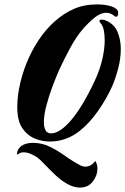

<svg xmlns="http://www.w3.org/2000/svg" viewBox="-20 -643 568 871"><path d="M206 -1Q169 -1 136.5 -15Q104 -29 83 -59Q62 -89 59 -135Q56 -185 66.5 -241Q77 -297 99 -353Q121 -409 153.5 -458.5Q186 -508 227 -545Q270 -583 316 -603Q362 -623 422 -623Q450 -623 475 -617Q500 -611 511 -599Q516 -594 516 -583Q516 -577 514 -572Q512 -567 507 -567Q502 -567 497 -572Q481 -585 463 -585Q435 -585 406.5 -561Q378 -537 354 -509Q326 -476 299 -426.5Q272 -377 249 -327Q235 -296 218.5 -252Q202 -208 190.5 -164.5Q179 -121 179 -88Q179 -66 186.5 -52Q194 -38 212 -38Q252 -38 304 -99.5Q356 -161 411 -279Q434 -329 444.5 -376Q455 -423 455 -460Q455 -487 450.5 -507.5Q446 -528 436 -538Q431 -545 431 -547Q431 -554 442 -554Q451 -554 460 -550Q498 -534 513 -498.5Q528 -463 528 -422Q528 -376 515.5 -330Q503 -284 489 -252Q464 -196 425 -140Q386 -84 340 -48Q280 -1 206 -1ZM342 208Q329 208 313.5 203.5Q298 199 281 189Q254 173 228.5 148.5Q203 124 182 102Q161 80 149 71Q142 66 123.5 57Q105 48 87 48Q72 48 63 56Q57 61 57 53Q60 30 79.5 17.5Q99 5 129 5Q171 5 207 23Q243 41 276.5 65Q310 89 346 108Q358 113 367 113Q394 113 412 87Q422 101 422 123Q422 153 401 180.5Q380 208 342 208Z"/></svg>

Font: Praise
Style: Regular
Weight: 400
Designer: Robert E. Leuschke
Foundry: Robert E. Leuschke
Version: Version 1.100; ttfautohint (v1.8.3)